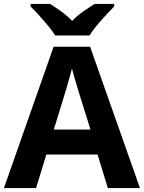

<svg xmlns="http://www.w3.org/2000/svg" viewBox="-20 -954 730 974"><path d="M527 0 475 -170H215L163 0H0L252 -717H437L690 0ZM387 -463Q382 -480 374 -506Q366 -532 358 -559Q350 -586 345 -606Q340 -586 331.5 -556.5Q323 -527 315.5 -500.5Q308 -474 304 -463L253 -297H439ZM260 -774Q246 -797 223.5 -824Q201 -851 177.5 -877Q154 -903 135 -921V-934H234Q260 -918 290 -896.5Q320 -875 346 -848Q372 -875 403 -896.5Q434 -918 460 -934H559V-921Q541 -903 517 -877Q493 -851 470.5 -824Q448 -797 434 -774Z"/></svg>

Font: Noto Sans Lisu
Style: Regular
Weight: 400
Designer: Monotype Design Team. David Williams.
Foundry: Monotype Imaging Inc.
Version: Version 2.102